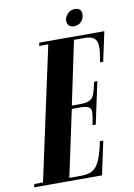

<svg xmlns="http://www.w3.org/2000/svg" viewBox="-156 -890 660 948"><g transform="rotate(-10 174.0 -416.0)"><path d="M269 -749Q250 -749 241.5 -760.5Q233 -772 236 -791Q241 -809 254.5 -820.5Q268 -832 287 -832Q307 -832 315 -820.5Q323 -809 319 -791Q316 -772 302.5 -760.5Q289 -749 269 -749ZM-64 0 -59 -16H-16L128 -683H82L86 -699H412L380 -551H364Q374 -601 373.5 -629.5Q373 -658 358 -670.5Q343 -683 310 -683H257L190 -365H230Q263 -365 279 -373Q295 -381 303 -402Q311 -423 319 -462H335L290 -252H274Q282 -292 283.5 -312.5Q285 -333 272.5 -341Q260 -349 227 -349H187L116 -16H179Q212 -16 233.5 -29Q255 -42 269.5 -75.5Q284 -109 296 -168H313L277 0Z"/></g></svg>

Font: Emberly Black
Style: Italic
Weight: 900
Italic angle: -12°
Designer: Rajesh Rajput
Foundry: Rajesh Rajput
Version: Version 1.000